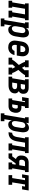

<svg xmlns="http://www.w3.org/2000/svg" viewBox="2099 -2696 783 5059"><g transform="rotate(90 2490.5 -166.5)"><path d="M-19 0V-96H23L79 -434H50V-530H494V-434H452L396 -96H425V0H242V-96H284L340 -434H192L136 -96H164V0Z M448 205V109H489L579 -434H550V-530H707L696 -458Q706 -476 721 -491.5Q736 -507 754 -517.5Q772 -528 791.5 -533Q811 -538 831 -538Q856 -538 879 -528.5Q902 -519 916 -500Q930 -481 937 -457.5Q944 -434 946 -409Q948 -384 945.5 -358.5Q943 -333 939 -308L918 -178Q914 -155 907.5 -133Q901 -111 890 -90Q879 -69 863.5 -50Q848 -31 828 -17.5Q808 -4 785 2Q762 8 740 8Q719 8 699.5 1.5Q680 -5 667 -19Q654 -33 646 -51Q638 -69 634 -89L602 109H655V205ZM708 -88Q728 -88 746.5 -97Q765 -106 778 -121.5Q791 -137 798 -155.5Q805 -174 808 -193L829 -323Q831 -337 832 -350.5Q833 -364 832 -376.5Q831 -389 827 -401.5Q823 -414 814.5 -423.5Q806 -433 794 -437.5Q782 -442 769 -442Q751 -442 734.5 -435Q718 -428 705.5 -414Q693 -400 686.5 -383.5Q680 -367 678 -350L656 -220Q654 -206 652.5 -192Q651 -178 651.5 -164Q652 -150 654.5 -136.5Q657 -123 663.5 -112Q670 -101 682 -94.5Q694 -88 708 -88Z M1209 8Q1180 8 1151.5 2Q1123 -4 1100 -19Q1077 -34 1061 -57Q1045 -80 1037.5 -107Q1030 -134 1030.5 -163.5Q1031 -193 1036 -222L1057 -352Q1062 -377 1070 -401.5Q1078 -426 1092.5 -448.5Q1107 -471 1127.5 -489Q1148 -507 1171.5 -518Q1195 -529 1220.5 -533.5Q1246 -538 1270 -538Q1299 -538 1327.5 -532Q1356 -526 1378.5 -510.5Q1401 -495 1416 -472Q1431 -449 1438 -422Q1445 -395 1444.5 -366Q1444 -337 1439 -308L1424 -217H1148L1146 -207Q1144 -193 1143 -179.5Q1142 -166 1143.5 -153Q1145 -140 1149.5 -127.5Q1154 -115 1162.5 -106Q1171 -97 1183.5 -92.5Q1196 -88 1209 -88Q1224 -88 1239 -92Q1254 -96 1267 -105Q1280 -114 1288.5 -128Q1297 -142 1301 -157H1412Q1404 -122 1386 -90.5Q1368 -59 1340 -35.5Q1312 -12 1277.5 -2Q1243 8 1209 8ZM1164 -313H1328L1329 -323Q1331 -337 1332 -350.5Q1333 -364 1332 -377Q1331 -390 1326.5 -402Q1322 -414 1314 -423.5Q1306 -433 1294 -437.5Q1282 -442 1268 -442Q1249 -442 1230 -433.5Q1211 -425 1198 -409.5Q1185 -394 1178 -375Q1171 -356 1167 -337Z M1481 0V-96H1534Q1547 -122 1564 -146Q1581 -170 1601 -192L1672 -271L1629 -346Q1617 -367 1607 -388.5Q1597 -410 1591 -434H1550V-530H1733V-434H1708Q1711 -424 1715.5 -413.5Q1720 -403 1725 -394L1748 -354L1792 -402Q1794 -404 1796 -406.5Q1798 -409 1800 -411Q1800 -411 1800 -411Q1800 -411 1800 -411H1801Q1806 -417 1810.5 -422.5Q1815 -428 1820 -434H1811V-530H1994V-434H1941Q1928 -408 1911 -384Q1894 -360 1874 -338L1803 -259L1847 -184Q1859 -163 1869 -141.5Q1879 -120 1884 -96H1925V0H1742V-96H1768Q1764 -106 1760 -116.5Q1756 -127 1750 -136L1727 -176L1683 -128Q1681 -126 1679 -123.5Q1677 -121 1675 -119Q1675 -119 1675 -119Q1675 -119 1675 -119Q1670 -113 1665 -107.5Q1660 -102 1655 -96H1664V0Z M1981 0V-96H2023L2079 -434H2050V-530H2271Q2295 -530 2318 -526.5Q2341 -523 2361 -513.5Q2381 -504 2397 -488.5Q2413 -473 2421.5 -452.5Q2430 -432 2432 -409Q2434 -386 2430 -362Q2428 -348 2423 -334Q2418 -320 2409 -308Q2400 -296 2387.5 -286.5Q2375 -277 2362 -271Q2378 -261 2391 -247.5Q2404 -234 2412 -217Q2420 -200 2421.5 -180Q2423 -160 2420 -140Q2416 -118 2406.5 -96.5Q2397 -75 2380 -58Q2363 -41 2342 -29.5Q2321 -18 2299 -11.5Q2277 -5 2255 -2.5Q2233 0 2211 0ZM2173 -322H2252Q2263 -322 2275 -324.5Q2287 -327 2296.5 -334.5Q2306 -342 2312 -352.5Q2318 -363 2320 -375Q2322 -386 2320 -398Q2318 -410 2311.5 -418.5Q2305 -427 2294 -430.5Q2283 -434 2271 -434H2192ZM2136 -96H2211Q2221 -96 2231 -97Q2241 -98 2251.5 -100.5Q2262 -103 2272 -107.5Q2282 -112 2290 -119.5Q2298 -127 2303 -137Q2308 -147 2310 -157Q2312 -172 2307 -187Q2302 -202 2290.5 -210.5Q2279 -219 2263.5 -222.5Q2248 -226 2233 -226H2157Z M2556 0V-96H2597L2653 -434H2627L2615 -357H2519L2547 -530H2807V-434H2766L2750 -339H2792Q2815 -339 2838 -334.5Q2861 -330 2879.5 -317.5Q2898 -305 2910.5 -286Q2923 -267 2928.5 -245.5Q2934 -224 2933.5 -200Q2933 -176 2930 -152Q2925 -123 2912.5 -93.5Q2900 -64 2876.5 -42Q2853 -20 2823 -10Q2793 0 2763 0ZM2710 -96H2763Q2775 -96 2786 -103Q2797 -110 2803.5 -121Q2810 -132 2813.5 -143.5Q2817 -155 2819 -167Q2821 -179 2822 -191Q2823 -203 2820.5 -214.5Q2818 -226 2811 -234.5Q2804 -243 2792 -243H2734Z M2948 205V109H2989L3079 -434H3050V-530H3207L3196 -458Q3206 -476 3221 -491.5Q3236 -507 3254 -517.5Q3272 -528 3291.5 -533Q3311 -538 3331 -538Q3356 -538 3379 -528.5Q3402 -519 3416 -500Q3430 -481 3437 -457.5Q3444 -434 3446 -409Q3448 -384 3445.5 -358.5Q3443 -333 3439 -308L3418 -178Q3414 -155 3407.5 -133Q3401 -111 3390 -90Q3379 -69 3363.5 -50Q3348 -31 3328 -17.5Q3308 -4 3285 2Q3262 8 3240 8Q3219 8 3199.5 1.5Q3180 -5 3167 -19Q3154 -33 3146 -51Q3138 -69 3134 -89L3102 109H3155V205ZM3208 -88Q3228 -88 3246.5 -97Q3265 -106 3278 -121.5Q3291 -137 3298 -155.5Q3305 -174 3308 -193L3329 -323Q3331 -337 3332 -350.5Q3333 -364 3332 -376.5Q3331 -389 3327 -401.5Q3323 -414 3314.5 -423.5Q3306 -433 3294 -437.5Q3282 -442 3269 -442Q3251 -442 3234.5 -435Q3218 -428 3205.5 -414Q3193 -400 3186.5 -383.5Q3180 -367 3178 -350L3156 -220Q3154 -206 3152.5 -192Q3151 -178 3151.5 -164Q3152 -150 3154.5 -136.5Q3157 -123 3163.5 -112Q3170 -101 3182 -94.5Q3194 -88 3208 -88Z M3444 0 3460 -96Q3473 -96 3487 -99Q3501 -102 3513 -110Q3525 -118 3534 -129Q3543 -140 3549.5 -153Q3556 -166 3560.5 -179.5Q3565 -193 3568 -206Q3571 -219 3573.5 -232.5Q3576 -246 3578 -260V-261Q3578 -261 3578 -261Q3578 -261 3578 -262L3607 -434H3578V-530H3994V-434H3952L3896 -96H3925V0H3742V-96H3784L3840 -434H3720L3689 -248Q3685 -224 3680.5 -201Q3676 -178 3668 -154.5Q3660 -131 3648.5 -109Q3637 -87 3620.5 -67.5Q3604 -48 3583 -33.5Q3562 -19 3538.5 -11.5Q3515 -4 3491 -2Q3467 0 3444 0Z M4003 0V-96H4079L4152 -195Q4125 -203 4103.5 -221Q4082 -239 4071 -264Q4060 -289 4058.5 -318.5Q4057 -348 4062 -377Q4065 -398 4072 -418.5Q4079 -439 4091.5 -457.5Q4104 -476 4121.5 -490.5Q4139 -505 4159 -514Q4179 -523 4200 -526.5Q4221 -530 4242 -530H4494V-434H4452L4396 -96H4425V0H4242V-96H4284L4299 -187H4266L4128 0ZM4315 -283 4340 -434H4242Q4229 -434 4215.5 -428.5Q4202 -423 4192.5 -412.5Q4183 -402 4178.5 -389Q4174 -376 4172 -363Q4170 -349 4170 -335.5Q4170 -322 4174 -310Q4178 -298 4188.5 -290.5Q4199 -283 4213 -283Z M4576 0V-96H4653L4709 -434H4654L4642 -357H4554L4583 -530H4980L4951 -357H4864L4877 -434H4822L4766 -96H4831V0Z"/></g></svg>

Font: Iosevka Curly Slab Oblique
Style: Bold
Weight: 700
Italic angle: -9°
Monospace: yes
Designer: Belleve Invis
Foundry: Belleve Invis
Version: Version 11.1.0; ttfautohint (v1.8.3)